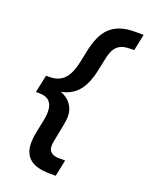

<svg xmlns="http://www.w3.org/2000/svg" viewBox="-170 -827 852 1105"><g transform="rotate(20 256.0 -274.5)"><path d="M279.8 192.9Q194.3 192.9 155.3 159.9Q116.2 127 116.2 63Q116.2 41 119.1 21.7Q122.1 2.4 126 -16.1L138.2 -74.2Q141.1 -88.4 143.6 -104.5Q146 -120.6 146 -137.2Q146 -176.8 126.2 -199Q106.4 -221.2 61 -221.2H42L64.9 -329.1H84Q115.2 -329.1 137.9 -338.1Q160.6 -347.2 177.2 -365.5Q193.8 -383.8 205.1 -411.4Q216.3 -439 224.1 -476.1L237.8 -543.9Q248.5 -593.3 265.1 -630.4Q281.7 -667.5 307.9 -692.4Q334 -717.3 371.3 -729.7Q408.7 -742.2 460.9 -742.2H512.2L491.2 -641.1H471.2Q443.4 -641.1 423.6 -635.5Q403.8 -629.9 389.9 -617.4Q376 -605 366.9 -585.2Q357.9 -565.4 352.1 -537.1L335 -456.1Q317.9 -376 280.8 -330.3Q243.7 -284.7 176.8 -271Q197.3 -263.7 213.1 -252Q229 -240.2 240.2 -224.9Q251.5 -209.5 257.3 -191.2Q263.2 -172.9 263.2 -152.8Q263.2 -137.2 260.3 -118.4Q257.3 -99.6 254.9 -86.9L240.2 -12.2Q237.8 0.5 235.4 12.7Q232.9 24.9 232.9 40Q232.9 66.4 250.2 79.1Q267.6 91.8 297.9 91.8H335L314 192.9Z"/></g></svg>

Font: Clear Sans
Style: Bold Italic
Weight: 700
Italic angle: -12°
Foundry: Intel Corporation
Version: Version 1.00